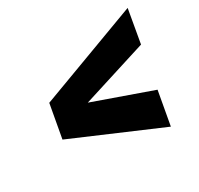

<svg xmlns="http://www.w3.org/2000/svg" viewBox="-126 -793 918 884"><g transform="rotate(-30 333.0 -351.5)"><path d="M647 -638 116 -440 84 -263 546 -65 578 -243 270 -352 616 -461Z"/></g></svg>

Font: Geom Black
Style: Bold Italic
Weight: 900
Italic angle: -10°
Version: Version 1.102